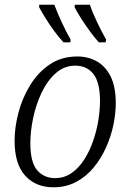

<svg xmlns="http://www.w3.org/2000/svg" viewBox="-20 -786 550 816"><path d="M207 10Q132 10 87 -39.5Q42 -89 42 -188Q42 -245 58.5 -307.5Q75 -370 108.5 -424.5Q142 -479 192 -512.5Q242 -546 309 -546Q354 -546 391 -525.5Q428 -505 450 -461.5Q472 -418 472 -347Q472 -304 462 -255.5Q452 -207 431 -160Q410 -113 378.5 -74.5Q347 -36 304 -13Q261 10 207 10ZM214 -29Q253 -29 284 -50.5Q315 -72 338 -108Q361 -144 376 -187.5Q391 -231 398 -275Q405 -319 405 -356Q405 -436 377 -471.5Q349 -507 300 -507Q253 -507 217 -475Q181 -443 157 -392.5Q133 -342 121 -285Q109 -228 109 -178Q109 -96 138 -62.5Q167 -29 214 -29ZM400 -606Q382 -626 361.5 -654Q341 -682 323.5 -709.5Q306 -737 297 -756L298 -766H362Q373 -733 393 -691Q413 -649 431 -618L429 -606ZM250 -606Q231 -626 210.5 -654Q190 -682 173 -709.5Q156 -737 146 -756L147 -766H211Q223 -733 242.5 -691Q262 -649 280 -618L279 -606Z"/></svg>

Font: Noto Serif SemiCondensed Light
Style: Italic
Weight: 300
Width: 4
Italic angle: -12°
Designer: Monotype Design Team
Foundry: Monotype Imaging Inc.
Version: Version 2.013; ttfautohint (v1.8.4.7-5d5b)